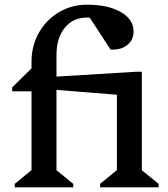

<svg xmlns="http://www.w3.org/2000/svg" viewBox="-20 -797 715 817"><path d="M42.8 0V-14.7L130.1 -86L114.1 -58V-451L157.1 -408.4H31.8V-425L114.1 -506.2V-533.6Q114.1 -602.2 145.3 -657.4Q176.5 -712.6 230.3 -744.8Q284 -777 350.9 -777Q439.8 -777 494.1 -745.7Q548.4 -714.4 548.4 -663.3Q548.4 -628.7 523.8 -607.4Q499.2 -586 460.1 -586H450.4L343.5 -750.1H437.5L444 -663.7Q406.7 -722.4 350.7 -722.4Q291 -722.4 255.6 -678.9Q220.3 -635.4 220.3 -562.5V-56.3L205.1 -85.1L291.6 -14.7V0ZM406.1 0V-14.7L493.4 -86L477.4 -58V-451L520.4 -390.5L189.2 -416.9V-469.1L558.8 -491.7H583.6V-56.3L568.4 -85.1L654.9 -14.7V0Z"/></svg>

Font: Platypi Light
Style: Regular
Weight: 300
Designer: David Sargent
Foundry: Bolt Cutter Type
Version: Version 1.200